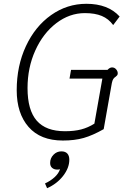

<svg xmlns="http://www.w3.org/2000/svg" viewBox="-20 -730 676 1011"><path d="M68 -255Q68 -383 116.5 -487Q165 -591 249 -650.5Q333 -710 435 -710Q549 -710 610 -643L576 -598Q552 -631 516 -646Q480 -661 427 -661Q346 -661 276.5 -608Q207 -555 166 -464.5Q125 -374 125 -266Q125 -150 173.5 -94.5Q222 -39 322 -39Q371 -39 407.5 -48.5Q444 -58 477 -79L519 -316H346L354 -362H546Q558 -375 570 -375Q583 -375 591.5 -365Q600 -355 600 -344Q600 -337 596.5 -333Q593 -329 589 -326Q581 -321 576.5 -314Q572 -307 569 -293L526 -50Q468 -17 420.5 -3.5Q373 10 311 10Q193 10 130.5 -61.5Q68 -133 68 -255ZM217 236Q247 222 268 202.5Q289 183 296 161Q291 163 281 163Q265 163 254.5 154Q244 145 244 128Q244 103 261.5 85Q279 67 303 67Q324 67 334.5 78.5Q345 90 345 111Q345 154 312.5 196Q280 238 228 261Z"/></svg>

Font: Niramit ExtraLight
Style: Italic
Weight: 200
Italic angle: -10°
Designer: Katatrad Aksorn Co.,Ltd.
Foundry: Cadson Demak Co.,Ltd.
Version: Version 1.000; ttfautohint (v1.6)